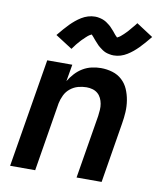

<svg xmlns="http://www.w3.org/2000/svg" viewBox="-85 -835 770 905"><g transform="rotate(10 300.0 -383.0)"><path d="M25 0 111 -520H231L217 -439Q229 -459 245 -476.5Q261 -494 281 -506Q301 -518 323.5 -523Q346 -528 367 -528Q396 -528 422.5 -520Q449 -512 468.5 -494Q488 -476 498.5 -451.5Q509 -427 513.5 -399.5Q518 -372 516.5 -344Q515 -316 510 -287L463 0H343L393 -303Q395 -318 396 -333Q397 -348 394.5 -362Q392 -376 386 -388.5Q380 -401 369.5 -410Q359 -419 345 -423Q331 -427 316 -427Q296 -427 276 -421.5Q256 -416 239 -402.5Q222 -389 212.5 -369.5Q203 -350 199 -330L145 0ZM214 -593 133 -645Q147 -662 159.5 -676.5Q172 -691 183.5 -702.5Q195 -714 207 -724Q219 -734 233.5 -743Q248 -752 264.5 -757Q281 -762 298 -762Q303 -762 308 -761.5Q313 -761 317 -760Q321 -759 326 -758Q331 -757 335.5 -755Q340 -753 344.5 -751Q349 -749 352.5 -746.5Q356 -744 360 -741Q364 -738 368 -735Q372 -732 375.5 -728.5Q379 -725 382 -721.5Q385 -718 388 -715Q391 -712 393.5 -709Q396 -706 399.5 -701.5Q403 -697 406.5 -693Q410 -689 413.5 -686Q417 -683 417 -682H415L418 -684Q422 -686 425.5 -688Q429 -690 432.5 -693Q436 -696 437.5 -697.5Q439 -699 441.5 -701Q444 -703 446 -705Q448 -707 450 -709Q452 -711 454.5 -713.5Q457 -716 459.5 -718.5Q462 -721 464.5 -724Q467 -727 469.5 -730Q472 -733 475 -736.5Q478 -740 480.5 -743Q483 -746 486.5 -750Q490 -754 493 -758Q496 -762 499 -766L579 -714Q565 -697 552.5 -682.5Q540 -668 528.5 -656.5Q517 -645 505 -635Q493 -625 478.5 -616Q464 -607 448 -602Q432 -597 415 -597Q410 -597 405 -597.5Q400 -598 395.5 -599Q391 -600 386 -601Q381 -602 376.5 -604Q372 -606 368 -608Q364 -610 360.5 -612.5Q357 -615 353 -618Q349 -621 345 -624Q341 -627 337.5 -630.5Q334 -634 331 -637.5Q328 -641 325 -644Q322 -647 319.5 -650Q317 -653 313 -657.5Q309 -662 306 -666Q303 -670 299.5 -673Q296 -676 296 -677Q296 -678 296.5 -677.5Q297 -677 298 -677L294 -675Q290 -673 286.5 -671Q283 -669 279.5 -666Q276 -663 274.5 -661.5Q273 -660 270.5 -658Q268 -656 266.5 -654Q265 -652 262.5 -650Q260 -648 257.5 -645.5Q255 -643 252.5 -640.5Q250 -638 247.5 -635Q245 -632 242.5 -629Q240 -626 237 -623Q234 -620 231.5 -616.5Q229 -613 226 -609Q223 -605 220 -601Q217 -597 214 -593Z"/></g></svg>

Font: Iosevka Extended
Style: Bold Italic
Weight: 700
Width: 7
Italic angle: -9°
Monospace: yes
Designer: Belleve Invis
Foundry: Belleve Invis
Version: Version 32.5.0; ttfautohint (v1.8.4)